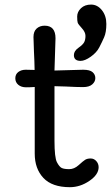

<svg xmlns="http://www.w3.org/2000/svg" viewBox="-20 -798 478 826"><path d="M214.4 -494.6 337.9 -498Q366.7 -498 378.4 -487.5Q390.1 -477.1 390.1 -461.9Q390.1 -446.8 377 -435.1Q363.8 -423.3 337.2 -423.3Q310.5 -423.3 263.2 -425.8L214.4 -427.2V-192.9Q214.4 -120.1 224.9 -100.1Q235.4 -80.1 245.8 -75.2Q256.3 -70.3 277.8 -70.3Q299.3 -70.3 318.4 -87.6Q337.4 -105 346.4 -110.6Q355.5 -116.2 369.9 -116.2Q384.3 -116.2 394.3 -105Q404.3 -93.8 404.3 -78.6Q404.3 -46.9 364.5 -19.8Q324.7 7.3 280.8 7.3Q204.1 7.3 166.7 -32.5Q129.4 -72.3 129.4 -137.2V-423.8Q112.3 -422.4 92 -422.4Q71.8 -422.4 58.8 -433.1Q45.9 -443.8 45.9 -461.2Q45.9 -478.5 58.8 -488.3Q71.8 -498 90.6 -498Q109.4 -498 128.9 -497.1Q128.4 -513.2 127.9 -535.2L126 -578.1Q125.5 -599.6 124.8 -616.2Q124 -632.8 124 -638.2Q124 -663.1 137.7 -675.3Q151.4 -687.5 171.9 -687.5Q218.8 -687.5 218.8 -633.3ZM326.7 -536.1Q297.9 -536.1 297.9 -561Q297.9 -578.6 317.4 -592.3Q336.9 -606 342.3 -616.7Q347.7 -627.4 347.7 -643.6Q347.7 -659.7 332.3 -676.5Q316.9 -693.4 314.5 -699.7Q312 -706.1 312 -726.6Q312 -747.1 328.4 -762.7Q344.7 -778.3 371.8 -778.3Q398.9 -778.3 418.2 -754.4Q437.5 -730.5 437.5 -694.8Q437.5 -659.2 428 -637.7Q418.5 -616.2 407 -594Q395.5 -571.8 370.4 -554Q345.2 -536.1 326.7 -536.1Z"/></svg>

Font: Oldenburg
Style: Regular
Weight: 400
Designer: Nicole Fally
Foundry: Nicole Fally
Version: Version 1.001